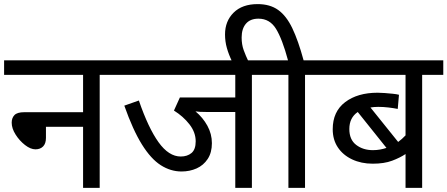

<svg xmlns="http://www.w3.org/2000/svg" viewBox="-20 -916 2181 936"><path d="M0 -622H569V-551H466V0H385V-298H204V-244Q204 -216 190 -202Q176 -188 153 -188Q129 -188 102 -209Q75 -230 56 -260Q37 -290 37 -318Q37 -341 50.5 -355Q64 -369 98 -369H385V-551H0Z M1208 -551V0H1127V-370H990Q949 -370 933 -373Q969 -343 991 -303Q1013 -263 1013 -218Q1013 -172 992.5 -141Q972 -110 938.5 -95Q905 -80 865 -80Q812 -80 764 -110.5Q716 -141 672 -211.5Q628 -282 586 -401L657 -426Q703 -292 753 -222.5Q803 -153 861 -153Q893 -153 913.5 -170Q934 -187 934 -227Q934 -271 903.5 -310Q873 -349 828 -377L857 -441H1127V-551H555V-622H1312V-551Z M1112 -615Q1095 -650 1086 -682Q1077 -714 1077 -748Q1077 -813 1119 -854.5Q1161 -896 1236 -896Q1296 -896 1336 -867.5Q1376 -839 1405 -778.5Q1434 -718 1460 -622H1570V-551H1467V0H1386V-551H1297V-622H1384Q1356 -726 1325.5 -775.5Q1295 -825 1240 -825Q1200 -825 1179 -800.5Q1158 -776 1158 -733Q1158 -699 1168 -671.5Q1178 -644 1192 -615Z M2141 -551H2038V0H1957V-165Q1930 -147 1891.5 -132.5Q1853 -118 1797 -118Q1741 -118 1696.5 -139Q1652 -160 1627 -197.5Q1602 -235 1602 -286Q1602 -372 1662.5 -418Q1723 -464 1821 -464Q1835 -464 1855 -462.5Q1875 -461 1894.5 -459Q1914 -457 1925 -454L1919 -385Q1899 -389 1874 -392Q1849 -395 1824 -395Q1804 -395 1786 -392L1921 -224Q1940 -238 1957 -256V-551H1556V-622H2141ZM1683 -287Q1683 -235 1716.5 -209.5Q1750 -184 1798 -184Q1816 -184 1832.5 -187Q1849 -190 1864 -195L1724 -370Q1683 -342 1683 -287Z"/></svg>

Font: Go Noto Kurrent-Regular
Style: Regular
Weight: 400
Designer: Monotype Design Team
Foundry: Monotype Imaging Inc.
Version: Version 2.012; ttfautohint (v1.8.4.7-5d5b)